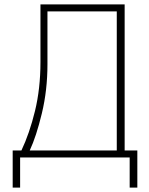

<svg xmlns="http://www.w3.org/2000/svg" viewBox="-20 -720 680 878"><path d="M78 -32Q115 -110 140 -212.5Q165 -315 165 -436V-700H550V-32H608V138H573V0H72V138H38V-32ZM197 -426Q197 -308 171.5 -202Q146 -96 116 -32H514V-668H197Z"/></svg>

Font: Titillium Web[RUS by Daymarius]
Style: Regular
Weight: 200
Designer: Cyrillization by Daymarius
Foundry: Cyrillization by Daymarius
Version: Version 1.002 September 11, 2018